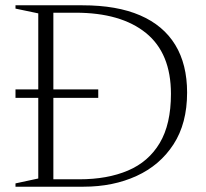

<svg xmlns="http://www.w3.org/2000/svg" viewBox="-20 -705 776 725"><path d="M38.5 -335.5V-367.5H351V-335.5ZM625.5 -350.5Q625.5 -504 531 -580.5Q436.5 -657 265.5 -657H138L144 -685H291.5Q421.5 -685 509.2 -647Q597 -609 641.8 -535.5Q686.5 -462 686.5 -355.5Q686.5 -239 635.2 -160Q584 -81 495.5 -40.5Q407 0 295.5 0H144L138 -28H280Q385.5 -28 463.2 -61Q541 -94 583.2 -165Q625.5 -236 625.5 -350.5ZM38.5 0V-12.5L124.5 -31V-654.5L38.5 -672.5V-685H181.5V0Z"/></svg>

Font: Newsreader 36pt Light
Style: Regular
Weight: 300
Designer: Hugues Gentile
Foundry: Production Type
Version: Version 1.003